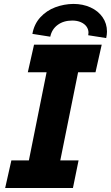

<svg xmlns="http://www.w3.org/2000/svg" viewBox="-20 -944 557 964"><path d="M37.1 -138.7H125L213.9 -581.1H119.6L150.9 -719.7H490.7L459.5 -581.1H372.1L282.7 -138.7H374.5L346.2 0H5.9ZM424.3 -779.8Q424.3 -796.4 414.6 -810.3Q404.8 -824.2 386.2 -832.5Q367.7 -840.8 342.8 -840.8Q299.3 -840.8 269.8 -819.1Q240.2 -797.4 232.4 -759.8L142.6 -773.9Q151.4 -823.2 182.6 -857.2Q213.9 -891.1 257.6 -907.5Q301.3 -923.8 348.6 -924.3Q396 -924.3 434.6 -906.7Q473.1 -889.2 495.1 -857.4Q517.1 -825.7 517.1 -785.6Q517.1 -771 513.2 -752.9L422.9 -767.1Q424.3 -773.9 424.3 -779.8Z"/></svg>

Font: Reddit Sans Fudge ExBold Italic
Style: Regular
Weight: 800
Italic angle: -11.25°
Designer: Stephen Hutchings
Version: Version 1.013